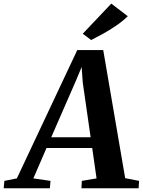

<svg xmlns="http://www.w3.org/2000/svg" viewBox="-95 -1016 770 1036"><path d="M-75 0 -71.5 -40 -4 -53.5 322 -746H462L580.5 -54.5L655.5 -40L653 0H344.5L346.5 -40L426 -53.5L402.5 -217.5H156L85 -53.5L177.5 -40L174 0ZM181.5 -275.5H394L351.5 -571L345.5 -654.5L314.5 -580ZM397 -800 351.5 -834 505.5 -996.5 594.5 -928.5Q565 -900 529.8 -876.2Q494.5 -852.5 459.8 -833.2Q425 -814 397 -800Z"/></svg>

Font: Merriweather 48pt
Style: Bold Italic
Weight: 700
Italic angle: -7.8°
Version: Version 2.101